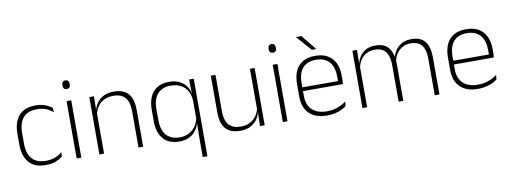

<svg xmlns="http://www.w3.org/2000/svg" viewBox="-66 -1057 4270 1605"><g transform="rotate(-10 2069.0 -254.5)"><path d="M245 10Q150 10 102.5 -44.2Q55 -98.5 55 -199.5V-287.5Q55 -388.5 102.5 -442.5Q150 -496.5 245 -496.5Q278.5 -496.5 304.8 -489.5Q331 -482.5 350.5 -472.2Q370 -462 383 -451.5L387 -413.5Q363.5 -434 330 -448.2Q296.5 -462.5 248.5 -462.5Q172 -462.5 133.2 -417.5Q94.5 -372.5 94.5 -287V-200.5Q94.5 -116 133.2 -70.5Q172 -25 250 -25Q299.5 -25 333.5 -39.5Q367.5 -54 391 -74L386.5 -35.5Q366 -19 331.5 -4.5Q297 10 245 10Z M507 0V-486.5H546.5V0ZM527 -585.5Q511.5 -585.5 503.8 -594.5Q496 -603.5 496 -620.5V-624.5Q496 -641 503.8 -650Q511.5 -659 527 -659Q542 -659 549.8 -650Q557.5 -641 557.5 -624.5V-620.5Q557.5 -603 549.8 -594.2Q542 -585.5 527 -585.5Z M1032 0V-308Q1032 -356 1019 -390.5Q1006 -425 976.5 -443.8Q947 -462.5 897.5 -462.5Q852 -462.5 818 -444.5Q784 -426.5 763.5 -395.2Q743 -364 736 -324L725 -356H735Q740.5 -394 761.5 -426Q782.5 -458 819.5 -477.2Q856.5 -496.5 908.5 -496.5Q968 -496.5 1003.8 -474.2Q1039.5 -452 1055.5 -410.8Q1071.5 -369.5 1071.5 -311.5V0ZM700 0V-486.5H739.5L737 -362.5L739.5 -361V0Z M1378 10Q1289.5 10 1242.5 -43.8Q1195.5 -97.5 1195.5 -199V-287.5Q1195.5 -389 1242.8 -442.8Q1290 -496.5 1380 -496.5Q1428.5 -496.5 1466.2 -477.8Q1504 -459 1526.5 -425.2Q1549 -391.5 1551.5 -345.5H1564.5L1549 -309.5Q1546 -360.5 1523.8 -394.8Q1501.5 -429 1466.2 -446Q1431 -463 1387.5 -463Q1314 -463 1274.5 -419Q1235 -375 1235 -289.5V-197.5Q1235 -112.5 1274.5 -68.2Q1314 -24 1389 -24Q1432.5 -24 1466.2 -41.8Q1500 -59.5 1522 -91.2Q1544 -123 1550.5 -164.5L1563 -132.5H1551.5Q1546 -93 1524.2 -60.8Q1502.5 -28.5 1465.8 -9.2Q1429 10 1378 10ZM1547 172V4.5L1549.5 -130.5L1549 -139V-346L1549.5 -361L1547 -486.5H1586.5V172Z M1771 -486.5V-178.5Q1771 -130.5 1784 -96Q1797 -61.5 1826.5 -42.8Q1856 -24 1905.5 -24Q1951.5 -24 1985.2 -42Q2019 -60 2039.8 -91.2Q2060.5 -122.5 2067 -162.5L2078 -130.5H2068Q2062.5 -93 2041.5 -60.8Q2020.5 -28.5 1983.8 -9.2Q1947 10 1894.5 10Q1835.5 10 1799.5 -12.2Q1763.5 -34.5 1747.5 -75.8Q1731.5 -117 1731.5 -175V-486.5ZM2103 -486.5V0H2063.5L2066 -123.5L2063.5 -125.5V-486.5Z M2257 0V-486.5H2296.5V0ZM2277 -585.5Q2261.5 -585.5 2253.8 -594.5Q2246 -603.5 2246 -620.5V-624.5Q2246 -641 2253.8 -650Q2261.5 -659 2277 -659Q2292 -659 2299.8 -650Q2307.5 -641 2307.5 -624.5V-620.5Q2307.5 -603 2299.8 -594.2Q2292 -585.5 2277 -585.5Z M2632 10Q2534 10 2481.5 -41.2Q2429 -92.5 2429 -187V-290.5Q2429 -391.5 2477.5 -445Q2526 -498.5 2619 -498.5Q2681 -498.5 2723.2 -474.2Q2765.5 -450 2787.2 -404.8Q2809 -359.5 2809 -295.5V-278Q2809 -265.5 2808.5 -252.8Q2808 -240 2806.5 -225.5H2770Q2770.5 -245.5 2770.5 -263.2Q2770.5 -281 2770.5 -296Q2770.5 -350.5 2753.2 -388Q2736 -425.5 2702.2 -445.2Q2668.5 -465 2619 -465Q2545 -465 2506.5 -421Q2468 -377 2468 -293V-245V-239V-184.5Q2468 -147 2479 -117.5Q2490 -88 2511.2 -67.2Q2532.5 -46.5 2564 -35.5Q2595.5 -24.5 2637 -24.5Q2684 -24.5 2724.5 -38.5Q2765 -52.5 2800.5 -78.5L2796 -40Q2765.5 -17 2723.8 -3.5Q2682 10 2632 10ZM2449 -225.5V-257.5H2796.5V-225.5ZM2534.5 -681 2637.5 -554V-553H2600.5L2488.5 -680V-681Z M3546.5 0V-308.5Q3546.5 -356.5 3534.8 -391Q3523 -425.5 3496 -444Q3469 -462.5 3424 -462.5Q3382.5 -462.5 3351.5 -445Q3320.5 -427.5 3301.2 -397.2Q3282 -367 3276 -328.5L3264.5 -361.5H3271.5Q3277 -396.5 3297.5 -427.5Q3318 -458.5 3352.2 -477.5Q3386.5 -496.5 3435 -496.5Q3490 -496.5 3523.2 -474.5Q3556.5 -452.5 3571.5 -411.2Q3586.5 -370 3586.5 -312V0ZM2933 0V-486.5H2972.5L2970 -362L2972.5 -360.5V0ZM3240 0V-308Q3240 -356.5 3228 -391Q3216 -425.5 3189.5 -444Q3163 -462.5 3118 -462.5Q3075.5 -462.5 3044.2 -444.5Q3013 -426.5 2994.2 -395.2Q2975.5 -364 2969 -324L2957 -356H2968Q2973 -394 2992.8 -426Q3012.5 -458 3046.5 -477.2Q3080.5 -496.5 3129 -496.5Q3195.5 -496.5 3231.2 -462Q3267 -427.5 3276 -359.5Q3278 -348.5 3278.8 -337.5Q3279.5 -326.5 3279.5 -315V0Z M3913 10Q3815 10 3762.5 -41.2Q3710 -92.5 3710 -187V-290.5Q3710 -391.5 3758.5 -445Q3807 -498.5 3900 -498.5Q3962 -498.5 4004.2 -474.2Q4046.5 -450 4068.2 -404.8Q4090 -359.5 4090 -295.5V-278Q4090 -265.5 4089.5 -252.8Q4089 -240 4087.5 -225.5H4051Q4051.5 -245.5 4051.5 -263.2Q4051.5 -281 4051.5 -296Q4051.5 -350.5 4034.2 -388Q4017 -425.5 3983.2 -445.2Q3949.5 -465 3900 -465Q3826 -465 3787.5 -421Q3749 -377 3749 -293V-245V-239V-184.5Q3749 -147 3760 -117.5Q3771 -88 3792.2 -67.2Q3813.5 -46.5 3845 -35.5Q3876.5 -24.5 3918 -24.5Q3965 -24.5 4005.5 -38.5Q4046 -52.5 4081.5 -78.5L4077 -40Q4046.5 -17 4004.8 -3.5Q3963 10 3913 10ZM3730 -225.5V-257.5H4077.5V-225.5Z"/></g></svg>

Font: Anek Tamil ExtraLight
Style: Regular
Weight: 250
Version: Version 1.003